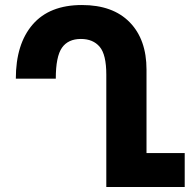

<svg xmlns="http://www.w3.org/2000/svg" viewBox="-20 -744 775 764"><path d="M715 -135V0H403V-447Q403 -527 376.5 -558Q350 -589 302 -589Q251 -589 226.5 -554Q202 -519 202 -431H43Q43 -569 110 -646.5Q177 -724 306 -724Q429 -724 496 -655.5Q563 -587 563 -467V-135Z"/></svg>

Font: Noto Sans Armenian SemiCondensed ExtraBold
Style: Regular
Weight: 800
Width: 4
Designer: Monotype Design Team
Foundry: Monotype Imaging Inc.
Version: Version 2.008; ttfautohint (v1.8.4.7-5d5b)